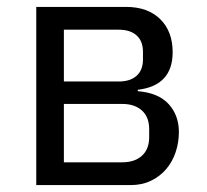

<svg xmlns="http://www.w3.org/2000/svg" viewBox="-20 -536 598 556"><path d="M85 -516H345Q408 -516 444 -480.5Q480 -445 480 -385Q480 -288 379 -276V-272Q439 -267 468.5 -234.5Q498 -202 498 -154Q498 -123 488.5 -95Q479 -67 461 -46Q443 -25 417 -12.5Q391 0 358 0H85ZM334 -66Q370 -66 391 -85Q412 -104 412 -139V-162Q412 -197 391 -216Q370 -235 334 -235H165V-66ZM324 -300Q357 -300 375.5 -316.5Q394 -333 394 -364V-386Q394 -417 375.5 -433.5Q357 -450 324 -450H165V-300Z"/></svg>

Font: Aneliza
Style: Regular
Weight: 400
Designer: Mike Abbink, Paul van der Laan, Pieter van Rosmalen
Foundry: Bold Monday
Version: Version 3.001;September 8, 2019;FontCreator 11.5.0.2425 64-b